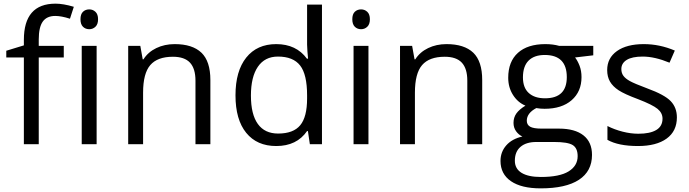

<svg xmlns="http://www.w3.org/2000/svg" viewBox="-20 -785 3750 1045"><path d="M327.1 -472.2H190.9V0H109.9V-472.2H14.2V-508.8L109.9 -538.1V-567.9Q109.9 -765.1 282.2 -765.1Q324.7 -765.1 381.8 -748L360.8 -683.1Q314 -698.2 280.8 -698.2Q234.9 -698.2 212.9 -667.7Q190.9 -637.2 190.9 -569.8V-535.2H327.1ZM505.9 0H424.8V-535.2H505.9ZM418 -680.2Q418 -708 431.6 -720.9Q445.3 -733.9 465.8 -733.9Q485.4 -733.9 499.5 -720.7Q513.7 -707.5 513.7 -680.2Q513.7 -652.8 499.5 -639.4Q485.4 -626 465.8 -626Q445.3 -626 431.6 -639.4Q418 -652.8 418 -680.2Z M1043.9 0V-346.2Q1043.9 -411.6 1014.2 -443.8Q984.4 -476.1 920.9 -476.1Q836.9 -476.1 797.9 -430.7Q758.8 -385.3 758.8 -280.8V0H677.7V-535.2H743.7L756.8 -461.9H760.7Q785.6 -501.5 830.6 -523.2Q875.5 -544.9 930.7 -544.9Q1027.3 -544.9 1076.2 -498.3Q1125 -451.7 1125 -349.1V0Z M1655.8 -71.8H1651.4Q1595.2 9.8 1483.4 9.8Q1378.4 9.8 1320.1 -62Q1261.7 -133.8 1261.7 -266.1Q1261.7 -398.4 1320.3 -471.7Q1378.9 -544.9 1483.4 -544.9Q1592.3 -544.9 1650.4 -465.8H1656.7L1653.3 -504.4L1651.4 -542V-759.8H1732.4V0H1666.5ZM1493.7 -58.1Q1576.7 -58.1 1614 -103.3Q1651.4 -148.4 1651.4 -249V-266.1Q1651.4 -379.9 1613.5 -428.5Q1575.7 -477.1 1492.7 -477.1Q1421.4 -477.1 1383.5 -421.6Q1345.7 -366.2 1345.7 -265.1Q1345.7 -162.6 1383.3 -110.4Q1420.9 -58.1 1493.7 -58.1Z M1985.4 0H1904.3V-535.2H1985.4ZM1897.5 -680.2Q1897.5 -708 1911.1 -720.9Q1924.8 -733.9 1945.3 -733.9Q1964.8 -733.9 1979 -720.7Q1993.2 -707.5 1993.2 -680.2Q1993.2 -652.8 1979 -639.4Q1964.8 -626 1945.3 -626Q1924.8 -626 1911.1 -639.4Q1897.5 -652.8 1897.5 -680.2Z M2523.4 0V-346.2Q2523.4 -411.6 2493.7 -443.8Q2463.9 -476.1 2400.4 -476.1Q2316.4 -476.1 2277.3 -430.7Q2238.3 -385.3 2238.3 -280.8V0H2157.2V-535.2H2223.1L2236.3 -461.9H2240.2Q2265.1 -501.5 2310.1 -523.2Q2355 -544.9 2410.2 -544.9Q2506.8 -544.9 2555.7 -498.3Q2604.5 -451.7 2604.5 -349.1V0Z M3209 -535.2V-483.9L3109.9 -472.2Q3123.5 -455.1 3134.3 -427.5Q3145 -399.9 3145 -365.2Q3145 -286.6 3091.3 -239.7Q3037.6 -192.9 2943.8 -192.9Q2919.9 -192.9 2898.9 -196.8Q2847.2 -169.4 2847.2 -127.9Q2847.2 -106 2865.2 -95.5Q2883.3 -85 2927.2 -85H3022Q3108.9 -85 3155.5 -48.3Q3202.1 -11.7 3202.1 58.1Q3202.1 147 3130.9 193.6Q3059.6 240.2 2922.9 240.2Q2817.9 240.2 2761 201.2Q2704.1 162.1 2704.1 90.8Q2704.1 42 2735.4 6.3Q2766.6 -29.3 2823.2 -42Q2802.7 -51.3 2788.8 -70.8Q2774.9 -90.3 2774.9 -116.2Q2774.9 -145.5 2790.5 -167.5Q2806.2 -189.5 2839.8 -210Q2798.3 -227.1 2772.2 -268.1Q2746.1 -309.1 2746.1 -361.8Q2746.1 -449.7 2798.8 -497.3Q2851.6 -544.9 2948.2 -544.9Q2990.2 -544.9 3023.9 -535.2ZM2782.2 89.8Q2782.2 133.3 2818.8 155.8Q2855.5 178.2 2923.8 178.2Q3025.9 178.2 3075 147.7Q3124 117.2 3124 64.9Q3124 21.5 3097.2 4.6Q3070.3 -12.2 2996.1 -12.2H2898.9Q2843.8 -12.2 2813 14.2Q2782.2 40.5 2782.2 89.8ZM2826.2 -363.8Q2826.2 -307.6 2857.9 -278.8Q2889.6 -250 2946.3 -250Q3064.9 -250 3064.9 -365.2Q3064.9 -485.8 2944.8 -485.8Q2887.7 -485.8 2856.9 -455.1Q2826.2 -424.3 2826.2 -363.8Z M3664.1 -146Q3664.1 -71.3 3608.4 -30.8Q3552.7 9.8 3452.1 9.8Q3345.7 9.8 3286.1 -23.9V-99.1Q3324.7 -79.6 3368.9 -68.4Q3413.1 -57.1 3454.1 -57.1Q3517.6 -57.1 3551.8 -77.4Q3585.9 -97.7 3585.9 -139.2Q3585.9 -170.4 3558.8 -192.6Q3531.7 -214.8 3453.1 -245.1Q3378.4 -272.9 3346.9 -293.7Q3315.4 -314.5 3300 -340.8Q3284.7 -367.2 3284.7 -403.8Q3284.7 -469.2 3337.9 -507.1Q3391.1 -544.9 3483.9 -544.9Q3570.3 -544.9 3652.8 -509.8L3624 -443.8Q3543.5 -477.1 3478 -477.1Q3420.4 -477.1 3391.1 -459Q3361.8 -440.9 3361.8 -409.2Q3361.8 -387.7 3372.8 -372.6Q3383.8 -357.4 3408.2 -343.8Q3432.6 -330.1 3502 -304.2Q3597.2 -269.5 3630.6 -234.4Q3664.1 -199.2 3664.1 -146Z"/></svg>

Font: f02075841
Style: Regular
Weight: 400
Foundry: Ascender Corporation
Version: Version 1.10